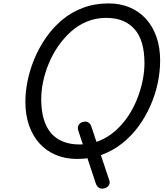

<svg xmlns="http://www.w3.org/2000/svg" viewBox="-20 -914 968 1127"><path d="M590 192Q573 196 560.5 188Q548 180 542 162L440 -146Q433 -166 441.5 -180.5Q450 -195 470 -199Q487 -203 499.5 -194.5Q512 -186 517 -169L620 140Q628 159 619 173.5Q610 188 590 192ZM433 19Q364 19 308 -4.5Q252 -28 212 -72Q172 -116 150.5 -178Q129 -240 129 -316Q129 -375 142 -439.5Q155 -504 182 -569Q209 -634 249.5 -692.5Q290 -751 344 -796.5Q398 -842 467 -868Q536 -894 618 -894Q686 -894 741.5 -870.5Q797 -847 837 -803Q877 -759 898.5 -697Q920 -635 920 -559Q920 -494 906 -427Q892 -360 863.5 -295Q835 -230 794 -173.5Q753 -117 698.5 -73.5Q644 -30 578 -5.5Q512 19 433 19ZM448 -66Q510 -66 562 -87Q614 -108 656.5 -145.5Q699 -183 731 -230.5Q763 -278 784.5 -332Q806 -386 817 -440Q828 -494 828 -543Q828 -608 814 -658Q800 -708 771 -741.5Q742 -775 700.5 -792Q659 -809 603 -809Q543 -809 490.5 -787.5Q438 -766 396 -728Q354 -690 321 -642Q288 -594 266 -540.5Q244 -487 233 -434Q222 -381 222 -332Q222 -268 236 -218Q250 -168 278 -134.5Q306 -101 348.5 -83.5Q391 -66 448 -66Z"/></svg>

Font: Playwrite HR
Style: Regular
Weight: 400
Designer: Veronika Burian, José Scaglione
Foundry: TypeTogether
Version: Version 1.002